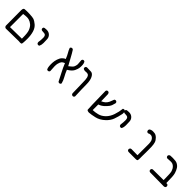

<svg xmlns="http://www.w3.org/2000/svg" viewBox="351 -1820 3297 3297"><g transform="rotate(45 2000.0 -171.5)"><path d="M397.9 100.1Q416 102.5 426.8 102.5Q437.5 102.5 443.8 101.6Q461.9 99.1 464.4 89.8Q471.2 68.8 472.2 -24.4Q472.2 -28.3 472.2 -32.7Q472.2 -120.6 451.7 -188Q430.7 -258.3 382.8 -297.6Q335 -336.9 304.2 -347.4Q273.4 -357.9 193.8 -360.8Q163.6 -361.8 132.1 -361.8Q100.6 -361.8 79.1 -358.9Q68.8 -357.4 62 -351.1Q49.3 -337.9 49.3 -304.7L51.3 68.8Q53.2 83.5 63 93.3Q72.8 103 86.4 105ZM118.7 36.6V-282.2Q167.5 -290 198.5 -290Q229.5 -290 249.5 -284.7Q293 -272.5 327.6 -242.4Q362.3 -212.4 383.8 -157.7Q403.8 -107.9 403.8 7.3Q403.8 17.6 403.8 32.7Z M676.8 -86.9Q692.4 -86.9 702.6 -95.7Q719.2 -131.3 719.2 -177.5Q719.2 -223.6 716.3 -270Q713.4 -315.4 680.9 -345.9Q648.4 -376.5 599.1 -376.5Q597.7 -376.5 596.2 -376.5Q566.9 -376 553.2 -373.3Q539.6 -370.6 534.7 -367.2L525.9 -349.6Q525.4 -347.2 525.4 -344.7Q525.4 -329.1 534.2 -318.4Q544.9 -310.1 558.6 -308.1Q564.9 -308.1 570.3 -308.1Q620.6 -308.1 635.7 -292Q651.9 -274.4 652.8 -242.2Q653.8 -211.9 650.9 -183.3Q647.9 -154.8 644 -127.4Q644 -110.4 654.3 -96.2L671.9 -87.4Q674.3 -86.9 676.8 -86.9Z M1458.5 -319.8Q1460.4 -340.8 1460.4 -357.7Q1460.4 -374.5 1459.5 -387.2Q1457.5 -418.9 1442.9 -446.8L1425.3 -455.6Q1421.9 -456.1 1417.5 -456.1Q1413.1 -456.1 1407 -454.3Q1400.9 -452.6 1395 -447.3L1386.2 -429.7Q1393.1 -369.1 1393.1 -339.4Q1393.1 -326.7 1392.1 -319.8Q1388.2 -294.4 1377 -269.5Q1365.7 -244.1 1304.2 -198.7L1300.3 -195.8Q1260.7 -264.6 1227.3 -328.6Q1193.8 -392.6 1155.3 -452.6L1137.2 -462.4Q1135.3 -462.9 1133.3 -462.9Q1117.2 -462.9 1105 -453.1L1096.7 -436Q1111.8 -392.6 1136.7 -352.1Q1162.1 -309.6 1181.6 -256.3L1183.6 -252Q1174.3 -249.5 1169.7 -247.3Q1165 -245.1 1160.2 -242.2Q1155.3 -239.3 1150.4 -235.4Q1139.2 -227.1 1127 -214.8Q1099.6 -186 1084.2 -137.9Q1068.8 -89.8 1066.9 -45.9Q1065.9 -27.8 1065.9 -7.3Q1065.9 13.2 1067.9 34.2Q1070.8 68.4 1083.5 98.1L1100.6 106.9Q1103 107.4 1105.5 107.4Q1121.1 107.4 1133.3 98.6L1142.1 81.1Q1135.7 13.2 1135.7 -27.6Q1135.7 -68.4 1140.6 -89.8Q1151.4 -138.2 1169.9 -160.2Q1186.5 -179.2 1219.2 -192.4L1223.1 -194.3Q1255.9 -112.3 1295.4 -38.3Q1335 35.6 1371.6 110.4Q1381.8 118.7 1395.5 120.6Q1409.2 118.7 1421.4 110.4L1429.7 93.3Q1414.6 35.2 1384.5 -17.1Q1354.5 -69.3 1327.6 -135.7L1330.6 -137.7Q1406.7 -182.6 1431.2 -233.9Q1455.6 -285.2 1458.5 -319.8Z M1710.9 112.8Q1713.9 113.3 1718.3 113.3Q1722.7 113.3 1729.2 111.3Q1735.8 109.4 1741.7 104.5L1750.5 86.9Q1742.7 -100.6 1742.7 -195.8Q1742.7 -291 1713.9 -347.2Q1685.5 -401.9 1645 -405.8Q1610.8 -408.7 1563.5 -408.7Q1552.2 -408.7 1540 -408.7L1522.9 -399.9L1514.2 -382.8Q1513.7 -380.4 1513.7 -377.9Q1513.7 -362.3 1522.5 -352.1Q1541.5 -340.3 1565.9 -340.3Q1572.3 -340.3 1580.8 -341.6Q1589.4 -342.8 1596.7 -342.8Q1628.4 -342.8 1642.6 -331.1Q1658.2 -318.8 1666.5 -288.1Q1676.3 -251.5 1676.3 -166.3Q1676.3 -81.1 1682.1 79.6Q1684.1 93.3 1693.4 104Z M2540 -293.9Q2540 -320.3 2529.8 -341.3L2512.7 -350.1Q2509.8 -350.6 2506.8 -350.6Q2503.9 -350.6 2499.5 -349.6Q2489.7 -348.6 2481 -342.3Q2472.7 -258.8 2445.3 -178.7Q2418 -98.1 2364.5 -45.2Q2311 7.8 2245.6 23.7Q2180.2 39.6 2134.8 39.6H2130.4V-95.7Q2151.4 -103.5 2164.6 -110.1Q2177.7 -116.7 2186.5 -122.1Q2212.9 -137.2 2253.4 -179.7Q2293.9 -222.2 2305.4 -253.7Q2316.9 -285.2 2324.7 -317.9Q2325.2 -320.8 2325.2 -323.7Q2325.2 -326.7 2324.2 -331.1Q2323.2 -340.8 2316.4 -349.1L2298.8 -357.9Q2295.9 -358.4 2291.5 -358.4Q2287.1 -358.4 2280.3 -356.4Q2273.4 -354.5 2266.6 -349.6Q2251 -303.7 2235.4 -269.5Q2219.2 -234.9 2193.4 -211.2Q2167.5 -187.5 2132.8 -172.9L2126.5 -169.9L2122.6 -336.4Q2120.6 -352.5 2110.4 -366.7L2092.8 -375.5Q2090.3 -376 2087.9 -376Q2072.3 -376 2062 -367.2L2053.2 -349.6Q2061 73.7 2065.4 94.7Q2068.8 112.8 2113.3 116.7Q2169.4 112.8 2248.5 94.7Q2334.5 75.7 2409.2 5.4Q2471.2 -52.2 2496.1 -119.6Q2522.9 -193.4 2538.6 -273.4Q2540 -284.2 2540 -293.9Z M2676.8 -86.9Q2692.4 -86.9 2702.6 -95.7Q2719.2 -131.3 2719.2 -177.5Q2719.2 -223.6 2716.3 -270Q2713.4 -315.4 2680.9 -345.9Q2648.4 -376.5 2599.1 -376.5Q2597.7 -376.5 2596.2 -376.5Q2566.9 -376 2553.2 -373.3Q2539.6 -370.6 2534.7 -367.2L2525.9 -349.6Q2525.4 -347.2 2525.4 -344.7Q2525.4 -329.1 2534.2 -318.4Q2544.9 -310.1 2558.6 -308.1Q2564.9 -308.1 2570.3 -308.1Q2620.6 -308.1 2635.7 -292Q2651.9 -274.4 2652.8 -242.2Q2653.8 -211.9 2650.9 -183.3Q2647.9 -154.8 2644 -127.4Q2644 -110.4 2654.3 -96.2L2671.9 -87.4Q2674.3 -86.9 2676.8 -86.9Z M3246.6 112.8Q3283.7 112.8 3287.1 95.7Q3290.5 79.6 3290.5 53.7Q3290.5 47.9 3290.3 37.8Q3290 27.8 3290 -1.5Q3290 -30.8 3291 -74.2Q3291.5 -121.6 3291.5 -147.5Q3291.5 -199.7 3290 -232.9Q3287.6 -285.2 3276.4 -321.8Q3264.6 -359.9 3230 -393.6Q3195.3 -426.8 3162.6 -431.2Q3141.6 -434.1 3126.7 -434.1Q3111.8 -434.1 3102.1 -433.1Q3076.2 -430.2 3055.7 -414.1Q3047.4 -403.3 3045.4 -389.6Q3047.4 -374 3055.7 -359.9L3073.2 -351.1Q3076.2 -350.6 3079.1 -350.6Q3082 -350.6 3086.4 -351.6Q3096.7 -353 3105.5 -360.4Q3120.6 -364.3 3132.8 -364.3Q3158.7 -364.3 3176.8 -350.1Q3204.1 -329.6 3213.4 -299.3Q3222.2 -269 3222.7 -228Q3222.7 -214.4 3222.7 -163.1Q3222.7 -111.8 3222.2 44.4L3074.7 42.5Q3060.5 44.4 3050.3 52.7L3041.5 71.3Q3041 74.2 3041 78.6Q3041 83 3043 89.6Q3044.9 96.2 3049.8 102.5Q3060.5 110.8 3074.7 112.8Z M3958 70.8Q3958 53.7 3947.3 41Q3936.5 32.2 3920.9 32.2Q3918.5 32.2 3910.6 33.2V28.3Q3910.6 -143.1 3894 -193.8Q3877.9 -245.1 3855.5 -279.8Q3834 -314 3792 -335.9Q3760.7 -352.1 3686 -352.1Q3659.7 -352.1 3627.4 -350.1Q3613.8 -346.7 3603 -337.9L3594.2 -320.3Q3593.8 -317.9 3593.8 -315.9Q3593.8 -299.8 3604.5 -287.6L3622.1 -278.8Q3666.5 -283.2 3697.8 -283.2Q3708.5 -283.2 3717.3 -282.7Q3755.9 -280.8 3787.1 -249.5Q3815.9 -220.7 3829.6 -176.3Q3841.3 -136.2 3841.3 -12.2Q3841.3 5.4 3841.3 28.8L3579.1 30.8L3562 39.6L3553.2 56.6Q3552.7 59.6 3552.7 62Q3552.7 78.1 3561.5 88.9Q3572.3 97.2 3586.4 99.1L3922.4 103Q3936.5 101.1 3948.7 92.8L3957.5 75.2Q3958 72.8 3958 70.8Z"/></g></svg>

Font: Bakudai
Style: Light
Weight: 300
Version: Version 1.48